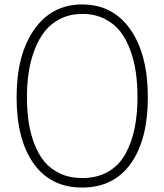

<svg xmlns="http://www.w3.org/2000/svg" viewBox="-20 -840 745 870"><path d="M603 -399.9Q603 -458.5 595.7 -510.7Q588.4 -563 570.3 -612.8Q552.2 -662.6 524.4 -698Q496.6 -733.4 452.9 -755.1Q409.2 -776.9 353 -776.9Q298.8 -776.9 255.6 -755.9Q212.4 -734.9 184.1 -699.5Q155.8 -664.1 137 -615Q118.2 -565.9 110.1 -512.7Q102.1 -459.5 102.1 -399.9Q102.1 -340.3 109.6 -288.3Q117.2 -236.3 135.5 -188.5Q153.8 -140.6 181.9 -106.9Q210 -73.2 253.4 -53.2Q296.9 -33.2 352.1 -33.2Q420.4 -33.2 470.2 -62Q520 -90.8 548.3 -142.6Q576.7 -194.3 589.8 -258.1Q603 -321.8 603 -399.9ZM649.9 -399.9Q649.9 -207 572.5 -98.6Q495.1 9.8 352.1 9.8Q210 9.8 132.6 -98.6Q55.2 -207 55.2 -399.9Q55.2 -592.3 135 -706.1Q214.8 -819.8 352.1 -819.8Q491.7 -819.8 570.8 -706.5Q649.9 -593.3 649.9 -399.9Z"/></svg>

Font: Sinkin Sans 200 X Light
Style: Regular
Weight: 200
Designer: Keith Bates
Foundry: K-Type
Version: Sinkin Sans (version 1.0)  by Keith Bates   •   © 2014   www